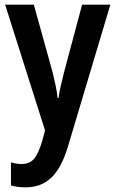

<svg xmlns="http://www.w3.org/2000/svg" viewBox="-20 -563 495 823"><path d="M2 -543H125L205 -255Q212 -227 218 -198.5Q224 -170 227 -143H231Q234 -167 240.5 -195Q247 -223 255 -255L332 -543H453L271 66Q244 156 200.5 198Q157 240 90 240Q72 240 56.5 238Q41 236 27 232V133Q37 136 49 138Q61 140 72 140Q107 140 126 117.5Q145 95 161 41L173 -4Z"/></svg>

Font: Noto Sans Ethiopic Condensed SemiBold
Style: Regular
Weight: 600
Width: 3
Designer: Monotype Design Team
Foundry: Monotype Imaging Inc.
Version: Version 2.102; ttfautohint (v1.8.4.7-5d5b)